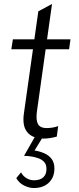

<svg xmlns="http://www.w3.org/2000/svg" viewBox="-20 -691 397 967"><path d="M199 7Q168 7 145.5 -3.5Q123 -14 110.5 -35Q98 -56 98 -89Q98 -96 98.5 -103Q99 -110 100 -117L173 -634L242 -671L166 -130Q165 -123 164.5 -116Q164 -109 164 -102Q164 -74 175.5 -60Q187 -46 215 -46Q227 -46 242 -48Q257 -50 273 -56L266 -3Q248 2 231 4.5Q214 7 199 7ZM37 -443 45 -493H335L328 -443ZM150 256Q127 256 101.5 243.5Q76 231 62 206L86 177Q95 195 113 206Q131 217 151 217Q181 217 197.5 202.5Q214 188 214 160Q214 138 203 125.5Q192 113 174.5 106.5Q157 100 137.5 97Q118 94 101 94L158 -6H199L154 67Q180 71 203 81Q226 91 240 109.5Q254 128 254 158Q254 202 226 229Q198 256 150 256Z"/></svg>

Font: Hanken Grotesk Light
Style: Italic
Weight: 300
Italic angle: -8°
Designer: Alfredo Marco Pradil
Foundry: Hanken Design Co.
Version: Version 3.013